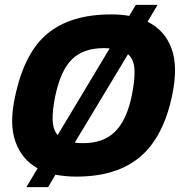

<svg xmlns="http://www.w3.org/2000/svg" viewBox="-20 -713 744 786"><path d="M88 53 134 -24Q69 -60 43 -133.5Q17 -207 42 -319Q80 -498 175 -576Q270 -654 435 -654Q475 -654 509 -648L536 -693H625L584 -624Q654 -590 682 -515Q710 -440 684 -319Q648 -150 552.5 -70Q457 10 293 10Q270 10 248.5 8Q227 6 207 2L177 53ZM216 -160 429 -515Q423 -515 417 -515.5Q411 -516 405 -516Q323 -516 276 -471.5Q229 -427 206 -319Q194 -260 195.5 -221Q197 -182 216 -160ZM322 -127Q403 -127 450.5 -173.5Q498 -220 519 -319Q533 -387 530.5 -429Q528 -471 504 -491L286 -129Q294 -128 303 -127.5Q312 -127 322 -127Z"/></svg>

Font: Kanit SemiBold
Style: Italic
Weight: 600
Italic angle: -12°
Designer: Katatrad Team
Foundry: CadsonDemak
Version: Version 2.000; ttfautohint (v1.8.3)